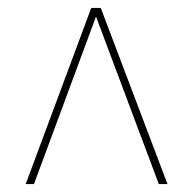

<svg xmlns="http://www.w3.org/2000/svg" viewBox="-20 -734 488 486"><path d="M45 -268 211 -714H235L404 -268H382L223 -692L66 -268Z"/></svg>

Font: Noto Serif Display Condensed
Style: Bold
Weight: 700
Width: 3
Designer: Monotype Design Team
Foundry: Monotype Imaging Inc.
Version: Version 2.009